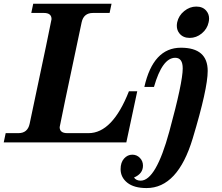

<svg xmlns="http://www.w3.org/2000/svg" viewBox="-50 -752 1171 1014"><path d="M617.2 0H-30.3L-20 -48.8H46.9Q95.7 -48.8 106.4 -97.7Q222.2 -644 222.2 -650.9Q222.2 -683.6 182.1 -683.6H115.2L125.5 -732.4H539.1L528.8 -683.6H440.9Q392.1 -683.6 381.3 -634.8Q265.1 -86.9 265.1 -80.6Q265.1 -48.8 305.7 -48.8H417.5Q543.9 -48.8 630.9 -270H674.8ZM724.1 241.2Q657.7 241.2 622.3 212.9Q586.9 184.6 586.9 141.1Q586.9 106 605.2 85.4Q623.5 64.9 648.9 64.9Q672.4 64.9 688.7 81.8Q705.1 98.6 705.1 122.6Q705.1 165.5 657.7 185.5Q668.9 202.1 692.9 202.1Q773.4 202.1 844.2 -57.4Q915 -316.9 915 -390.6Q915 -446.8 875.5 -446.8Q807.1 -446.8 763.2 -293H712.4Q758.8 -500 905.3 -500Q1046.9 -500 1046.9 -377.4Q1046.9 -283.2 967.8 -21Q888.7 241.2 724.1 241.2ZM951.7 -551.8Q917 -551.8 897.9 -575.2Q883.8 -592.3 883.8 -615.7Q883.8 -624.5 885.7 -634.3Q893.6 -669.9 922.9 -693.6Q952.1 -717.3 986.8 -717.3Q1022 -717.3 1040.5 -693.8Q1054.2 -676.8 1054.2 -654.3Q1054.2 -644.5 1051.8 -634.3Q1044.4 -599.1 1015.6 -575.4Q986.8 -551.8 951.7 -551.8Z"/></svg>

Font: Munson
Style: Bold Italic
Weight: 700
Italic angle: -12°
Designer: Paul James MIller
Foundry: High-Logic / Made with FontCreator
Version: Version 2.10;May 5, 2019;FontCreator 11.5.0.2430 64-bit